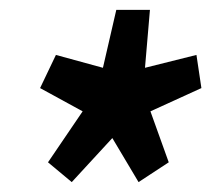

<svg xmlns="http://www.w3.org/2000/svg" viewBox="-20 -736 427 388"><path d="M125 -368 77 -408 147 -511 61 -558 93 -625 188 -599 215 -716H283L273 -599L377 -625L387 -558L284 -511L321 -408L260 -368L207 -457Z"/></svg>

Font: Georama
Style: Bold Italic
Weight: 700
Italic angle: -9°
Designer: Jean-Baptiste Levee
Foundry: Production Type
Version: Version 1.000